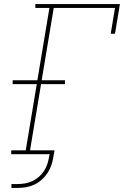

<svg xmlns="http://www.w3.org/2000/svg" viewBox="-20 -755 640 940"><path d="M36 165V146H67Q84 146 102 143Q120 140 137.5 132Q155 124 169.5 111.5Q184 99 194.5 83.5Q205 68 211 50.5Q217 33 220 15L223 0H35V-19H106L160 -343H42V-362H163L222 -716H153V-735H567L543 -590H522L543 -716H243L184 -362H298V-343H181L127 -19H247L241 15Q238 35 231 55Q224 75 212 93Q200 111 183.5 125.5Q167 140 147.5 149Q128 158 107.5 161.5Q87 165 67 165Z"/></svg>

Font: Iosevka Etoile Thin Oblique
Style: Regular
Weight: 100
Italic angle: -9°
Designer: Belleve Invis
Foundry: Belleve Invis
Version: Version 15.5.2; ttfautohint (v1.8.4)